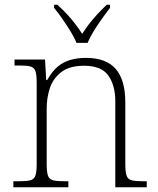

<svg xmlns="http://www.w3.org/2000/svg" viewBox="-20 -786 663 806"><path d="M36 0V-25H56Q90 -25 106.5 -29Q123 -33 128.5 -48.5Q134 -64 134 -98V-439Q134 -473 128.5 -488Q123 -503 107.5 -507Q92 -511 64 -511H41V-536H169L174 -450H178Q199 -487 222.5 -506.5Q246 -526 275.5 -534.5Q305 -543 341 -543Q425 -543 465.5 -497Q506 -451 506 -356V-98Q506 -64 511.5 -48.5Q517 -33 533.5 -29Q550 -25 583 -25H596V0H464V-361Q464 -427 435 -468.5Q406 -510 333 -510Q272 -510 237.5 -483.5Q203 -457 189.5 -416.5Q176 -376 176 -331V-97Q176 -63 181.5 -48Q187 -33 203.5 -29Q220 -25 253 -25H267V0ZM301 -606Q292 -629 275.5 -655.5Q259 -682 241 -708Q223 -734 207 -753V-766H221Q245 -744 262.5 -725Q280 -706 295 -686.5Q310 -667 325 -644Q340 -667 355 -686.5Q370 -706 387.5 -725Q405 -744 428 -766H442V-753Q427 -734 408.5 -708Q390 -682 373.5 -655.5Q357 -629 348 -606Z"/></svg>

Font: Noto Serif Thai ExtraLight
Style: Regular
Weight: 250
Version: Version 2.001